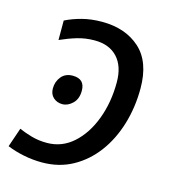

<svg xmlns="http://www.w3.org/2000/svg" viewBox="-97 -621 638 705"><g transform="rotate(15 222.5 -268.0)"><path d="M125 10Q90 10 55.5 3Q21 -4 -8 -16L17 -89Q37 -80 64.5 -72Q92 -64 124 -64Q181 -64 224 -102.5Q267 -141 291 -205Q315 -269 315 -345Q315 -406 284 -439.5Q253 -473 197 -473Q162 -473 130.5 -463.5Q99 -454 68 -440V-514Q96 -528 130.5 -537Q165 -546 206 -546Q295 -546 350 -496.5Q405 -447 405 -346Q405 -274 385.5 -209.5Q366 -145 329.5 -96Q293 -47 241.5 -18.5Q190 10 125 10ZM142 -216Q122 -216 108 -228.5Q94 -241 94 -263Q94 -289 109.5 -308Q125 -327 153 -327Q199 -327 199 -282Q199 -251 181 -233.5Q163 -216 142 -216Z"/></g></svg>

Font: Noto Sans
Style: Italic
Weight: 400
Italic angle: -12°
Designer: Monotype Design Team
Foundry: Monotype Imaging Inc.
Version: Version 2.013; ttfautohint (v1.8.4.7-5d5b)